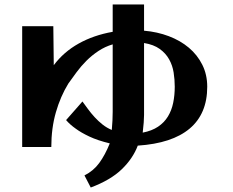

<svg xmlns="http://www.w3.org/2000/svg" viewBox="-20 -739 1040 857"><path d="M623 -719V-602Q682 -597 733.5 -577.5Q785 -558 823 -526Q861 -494 883 -450Q905 -406 905 -352Q905 -231 826.5 -165Q748 -99 595 -89Q573 -31 523 17Q473 65 385 98L357 44Q397 24 423 -11.5Q449 -47 470 -99Q416 -112 379 -129.5Q342 -147 319 -164Q292 -183 275 -203L348 -286Q359 -271 372.5 -252.5Q386 -234 402.5 -216Q419 -198 438 -183Q457 -168 479 -159Q481 -182 482 -201Q483 -220 483 -240V-541Q449 -531 419.5 -511.5Q390 -492 366 -468Q342 -444 322 -417Q302 -390 285 -366Q250 -309 229.5 -238Q209 -167 209 -83H79V-622H218L220 -448Q264 -507 331 -544.5Q398 -582 483 -597V-719ZM760 -352Q760 -384 755 -415.5Q750 -447 735 -474Q720 -501 693 -520.5Q666 -540 623 -547V-226Q623 -198 617 -147Q658 -155 685.5 -173.5Q713 -192 729.5 -219Q746 -246 753 -280Q760 -314 760 -352Z"/></svg>

Font: Cafe24 ClassicType
Style: Regular
Weight: 400
Designer: Cafe24 thkim, hmlim, mnelim & 4IR
Foundry: Cafe24
Version: Version 1.000